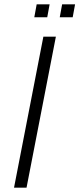

<svg xmlns="http://www.w3.org/2000/svg" viewBox="-20 -870 368 890"><path d="M45 0H103L239 -700H181ZM257 -790H317L328 -850H268ZM139 -790H199L210 -850H150Z"/></svg>

Font: Uncut Sans Light Italic
Style: Regular
Weight: 300
Italic angle: -11°
Designer: Kasper Nordkvist
Foundry: UNCUT.wtf
Version: Version 1.304;Glyphs 3.2 (3246)